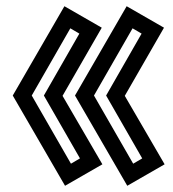

<svg xmlns="http://www.w3.org/2000/svg" viewBox="-20 -597 556 617"><path d="M387 -577 507 -508 381 -289 509 -69 389 0 221 -290ZM408 -71 437 -88 321 -290 435 -489 406 -506 282 -290ZM187 -577 307 -508 181 -289 309 -69 189 0 21 -290ZM208 -71 237 -88 121 -290 235 -489 206 -506 82 -290Z"/></svg>

Font: Aurach Bi
Style: Regular
Weight: 400
Designer: Peter Wiegel
Foundry: Peter Wiegel
Version: Version 1.002